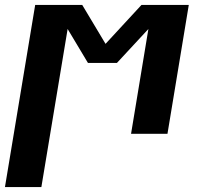

<svg xmlns="http://www.w3.org/2000/svg" viewBox="-47 -540 817 775"><path d="M-27 215 95 -520H285L379 -363L524 -520H715L629 0H482L552 -423L425 -286H308L226 -423L120 215Z"/></svg>

Font: Iosevka Etoile Heavy Oblique
Style: Regular
Weight: 900
Italic angle: -9°
Designer: Belleve Invis
Foundry: Belleve Invis
Version: Version 15.5.2; ttfautohint (v1.8.4)